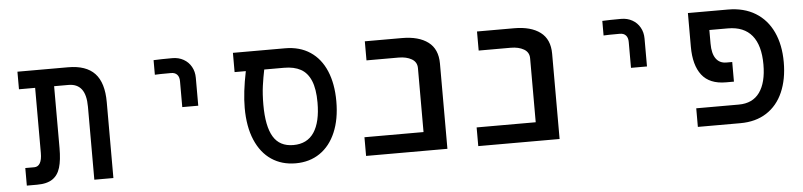

<svg xmlns="http://www.w3.org/2000/svg" viewBox="-41 -813 4281 1023"><g transform="rotate(-5 2100.0 -301.0)"><path d="M336 -515H259V-184.5Q259 -119.5 247 -79.8Q235 -40 205.5 -20Q176 0 122.5 0H68V-94H116Q136 -94 146.8 -112.2Q157.5 -130.5 157.5 -167V-515H71V-609H342Q438 -609 484.5 -559.5Q531 -510 531 -406V0H429V-390Q429 -454 405.5 -484.5Q382 -515 336 -515Z M900 -609Q879 -609 844 -608.5Q809 -608 799 -607V-529Q819.5 -530.5 886 -530.5Q907 -530.5 918.2 -518.2Q929.5 -506 929.5 -483V-344.5H1015V-494Q1015 -527 1000.2 -553.2Q985.5 -579.5 959.2 -594.2Q933 -609 900 -609Z M1260.5 -311Q1260.5 -394 1283.5 -506H1223.5V-609H1502Q1580.5 -609 1636.2 -572Q1692 -535 1721 -466.2Q1750 -397.5 1750 -304Q1750 -208.5 1720.2 -138.5Q1690.5 -68.5 1635.5 -31Q1580.5 6.5 1506 6.5Q1432 6.5 1376.8 -30.5Q1321.5 -67.5 1291 -139Q1260.5 -210.5 1260.5 -311ZM1649.5 -306Q1649.5 -379 1631 -423Q1612.5 -467 1577 -486.5Q1541.5 -506 1488 -506H1382Q1373.5 -465 1367.2 -420.5Q1361 -376 1361 -319.5Q1361 -204 1394.8 -147.8Q1428.5 -91.5 1502 -91.5Q1576 -91.5 1612.8 -146.8Q1649.5 -202 1649.5 -306Z M1882.5 -100H2198.5V-442Q2198.5 -474.5 2170.5 -490.8Q2142.5 -507 2100.5 -507H1929V-609H2127.5Q2217 -609 2267.2 -571.2Q2317.5 -533.5 2317.5 -456V0H1882.5Z M2482.5 -100H2798.5V-442Q2798.5 -474.5 2770.5 -490.8Q2742.5 -507 2700.5 -507H2529V-609H2727.5Q2817 -609 2867.2 -571.2Q2917.5 -533.5 2917.5 -456V0H2482.5Z M3300 -609Q3279 -609 3244 -608.5Q3209 -608 3199 -607V-529Q3219.5 -530.5 3286 -530.5Q3307 -530.5 3318.2 -518.2Q3329.5 -506 3329.5 -483V-344.5H3415V-494Q3415 -527 3400.2 -553.2Q3385.5 -579.5 3359.2 -594.2Q3333 -609 3300 -609Z M3657 -99.5H3884.5Q3959 -99.5 3996.5 -152Q4034 -204.5 4034 -301Q4034 -403.5 3990.8 -456.2Q3947.5 -509 3862 -509H3763V-436.5Q3763 -383 3782.5 -355.8Q3802 -328.5 3838.5 -328.5H3869.5V-223.5H3827Q3739.5 -223.5 3698.2 -276.8Q3657 -330 3657 -428.5V-609H3871Q3956.5 -609 4017.8 -571.5Q4079 -534 4111 -465.2Q4143 -396.5 4143 -304Q4143 -212.5 4113 -143.8Q4083 -75 4024.8 -37.5Q3966.5 0 3884.5 0H3657Z"/></g></svg>

Font: JuliaMono Medium
Style: Regular
Weight: 500
Monospace: yes
Designer: cormullion
Foundry: corm
Version: Version 0.054; ttfautohint (v1.8.4)